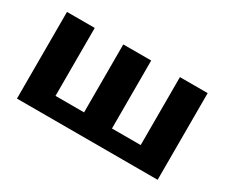

<svg xmlns="http://www.w3.org/2000/svg" viewBox="-92 -770 1186 1013"><g transform="rotate(30 501.0 -264.0)"><path d="M241 -528H72V0H929V-528H760V-114H585V-528H415V-114H241Z"/></g></svg>

Font: Asimov
Style: XWid
Weight: 500
Designer: Google
Version: Version 2.000980; 2014